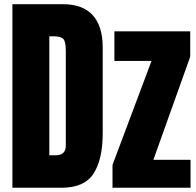

<svg xmlns="http://www.w3.org/2000/svg" viewBox="-20 -879 919 899"><path d="M38.1 0V-859.4H274.4Q367.2 -859.4 414.1 -807.9Q460.9 -756.3 460.9 -657.2V-254.9Q460.9 -132.8 418.2 -66.4Q375.5 0 268.6 0ZM210.9 -151.9H240.7Q288.1 -151.9 288.1 -197.8V-641.1Q288.1 -684.1 276.6 -696.5Q265.1 -709 230 -709H210.9ZM506.8 0V-106.9L689.5 -593.8H515.6V-732.4H870.6V-613.3L698.2 -130.9H872.1V0Z"/></svg>

Font: Anton SC
Style: Regular
Weight: 400
Designer: Vernon Adams
Foundry: Vernon Adams
Version: Version 2.116; ttfautohint (v1.8.4.7-5d5b)